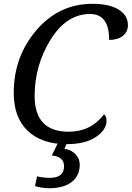

<svg xmlns="http://www.w3.org/2000/svg" viewBox="-20 -744 689 1004"><path d="M523.9 -146Q537.1 -136.7 537.1 -112.8Q537.1 -64.9 481.4 -27.6Q425.8 9.8 328.1 9.8Q197.8 9.8 124.8 -60.1Q51.8 -129.9 51.8 -257.8Q51.8 -447.3 169.9 -585.7Q288.1 -724.1 463.9 -724.1Q551.3 -724.1 600.1 -694.1Q648.9 -664.1 648.9 -612.8Q648.9 -577.1 622.1 -556.2Q595.2 -535.2 550.8 -535.2Q550.8 -670.9 451.2 -670.9Q327.6 -670.9 244.4 -536.4Q161.1 -401.9 161.1 -242.2Q161.1 -55.2 338.9 -55.2Q454.6 -55.2 523.9 -146ZM316.9 34.2Q353 39.1 375 62.5Q397 85.9 397 117.2Q397 175.3 354.7 207.8Q312.5 240.2 237.8 240.2Q199.2 240.2 163.1 229L173.8 178.2Q208 186 240.7 186Q314.9 186 314.9 125Q314.9 75.2 251 68.8L289.1 -8.8H335.9Z"/></svg>

Font: Droid Serif
Style: Italic
Weight: 400
Italic angle: -12°
Designer: Monotype Design team
Foundry: Monotype Imaging Inc.
Version: Version 1.03